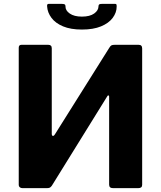

<svg xmlns="http://www.w3.org/2000/svg" viewBox="-20 -974 833 994"><path d="M230 -742Q248 -742 248 -724V-282Q248 -272 253 -270.5Q258 -269 264 -278L546 -727Q552 -737 557.5 -739.5Q563 -742 574 -742H698Q716 -742 716 -723V-17Q716 0 696 0H565Q545 0 545 -18V-474Q545 -479 541.5 -480Q538 -481 535 -475L248 -12Q242 -4 236.5 -2Q231 0 223 0H96Q88 0 82.5 -4.5Q77 -9 77 -16V-727Q77 -742 91 -742ZM404 -821Q346 -821 306.5 -837.5Q267 -854 246.5 -881.5Q226 -909 224 -940Q223 -949 225.5 -951.5Q228 -954 233 -954H298Q310 -954 314.5 -951.5Q319 -949 319 -942Q318 -920 341 -904Q364 -888 404 -888ZM404 -821V-888Q445 -888 467.5 -904Q490 -920 490 -942Q490 -949 494 -951.5Q498 -954 510 -954H575Q581 -954 582.5 -951.5Q584 -949 584 -940Q584 -909 563.5 -881.5Q543 -854 503 -837.5Q463 -821 404 -821Z"/></svg>

Font: Libre Franklin
Style: Bold
Weight: 700
Designer: Pablo Impallari, Rodrigo Fuenzalida, Nhung Nguyen
Foundry: Impallari Type
Version: Version 3.000